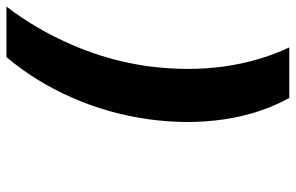

<svg xmlns="http://www.w3.org/2000/svg" viewBox="-179 -603 906 588"><g transform="rotate(-90 274.0 -309.0)"><path d="M203.1 -309.1Q220.2 -430.7 269.3 -542.2Q318.4 -653.8 393.1 -742.2H547.9Q478 -651.4 429.9 -539.6Q381.8 -427.7 365.2 -309.1Q349.1 -184.6 364.5 -75.4Q379.9 33.7 422.9 124H268.1Q219.2 36.1 202.6 -75.2Q186 -186.5 203.1 -309.1Z"/></g></svg>

Font: Trueno
Style: Bold Italic
Weight: 700
Designer: Julieta Ulanovsky
Foundry: Julieta Ulanovsky
Version: Version 3.001b | FøM Fix